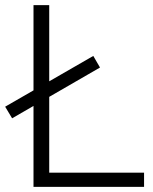

<svg xmlns="http://www.w3.org/2000/svg" viewBox="-38 -725 593 745"><path d="M92 0V-705H153V-55H521V0ZM9 -266 -18 -311 324 -508 350 -463Z"/></svg>

Font: Nunito Sans 12pt ExtraLight 12pt Light
Style: Regular
Weight: 300
Version: Version 3.101;gftools[0.9.27]